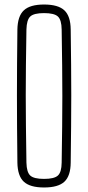

<svg xmlns="http://www.w3.org/2000/svg" viewBox="-20 -825 390 850"><path d="M175 5Q113 5 85.5 -20.5Q58 -46 57 -105Q56 -191.5 55.5 -263.8Q55 -336 55 -403.2Q55 -470.5 55.5 -541Q56 -611.5 57 -694Q58 -753.5 85.5 -779.2Q113 -805 175 -805Q237.5 -805 265 -779.2Q292.5 -753.5 293 -694Q294 -611.5 294.8 -541Q295.5 -470.5 295.5 -403.2Q295.5 -336 294.8 -263.8Q294 -191.5 293 -105Q292.5 -46 265 -20.5Q237.5 5 175 5ZM175 -33Q220 -33 236.2 -47.8Q252.5 -62.5 253 -105Q254.5 -194.5 255.2 -264.8Q256 -335 256 -399.2Q256 -463.5 255.2 -533.8Q254.5 -604 253 -694Q252.5 -737 236.2 -752Q220 -767 175 -767Q130 -767 114 -752Q98 -737 97 -694Q95.5 -606.5 94.8 -537.5Q94 -468.5 94 -404.2Q94 -340 94.8 -268.8Q95.5 -197.5 97 -105Q98 -62.5 114 -47.8Q130 -33 175 -33Z"/></svg>

Font: Big Shoulders Text SC Thin
Style: Regular
Weight: 100
Designer: Patric King
Foundry: XO Type Co
Version: Version 2.002